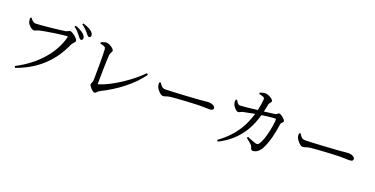

<svg xmlns="http://www.w3.org/2000/svg" viewBox="-25 -1664 4990 2556"><g transform="rotate(20 2470.0 -386.5)"><path d="M880 -604C896 -604 907 -615 907 -633C907 -652 898 -670 874 -692C847 -716 807 -738 754 -757L742 -741C787 -707 813 -675 833 -649C853 -624 865 -604 880 -604ZM969 -676C985 -676 995 -686 995 -704C995 -725 985 -744 958 -765C932 -785 892 -805 839 -820L828 -805C876 -771 899 -745 920 -721C942 -696 951 -676 969 -676ZM164 -656 146 -649C148 -621 150 -605 155 -588C165 -559 214 -507 248 -507C269 -507 291 -525 318 -531C375 -545 640 -587 691 -587C700 -587 706 -585 702 -572C644 -342 456 -119 173 25L187 47C491 -63 671 -251 780 -499C795 -532 826 -542 826 -567C826 -598 743 -665 709 -665C689 -665 684 -650 654 -643C605 -633 305 -601 242 -601C206 -601 183 -630 164 -656Z M1142 -646C1213 -631 1222 -619 1223 -597C1229 -522 1228 -228 1225 -159C1224 -125 1206 -110 1206 -93C1206 -67 1263 -5 1291 -5C1315 -5 1316 -30 1349 -47C1563 -153 1755 -297 1879 -470L1861 -488C1720 -342 1478 -181 1305 -127C1296 -125 1293 -128 1293 -138C1293 -231 1299 -490 1305 -544C1308 -576 1330 -591 1330 -610C1330 -636 1261 -686 1215 -686C1194 -686 1165 -674 1141 -663Z M2056 -428C2056 -407 2056 -386 2064 -366C2079 -328 2130 -274 2161 -274C2193 -274 2205 -291 2267 -298C2342 -307 2607 -322 2673 -322C2737 -322 2772 -320 2808 -320C2844 -320 2859 -332 2859 -352C2859 -384 2812 -405 2767 -405C2742 -405 2709 -399 2642 -394C2592 -390 2255 -368 2161 -368C2116 -368 2099 -398 2076 -434Z M3497 -540C3507 -579 3514 -619 3519 -642C3527 -681 3551 -681 3551 -706C3551 -733 3478 -774 3435 -775C3413 -775 3381 -765 3359 -758V-739C3378 -735 3404 -729 3422 -721C3437 -714 3440 -706 3440 -687C3439 -658 3427 -585 3415 -531C3307 -518 3201 -506 3171 -506C3141 -506 3125 -537 3109 -565L3091 -561C3088 -538 3087 -514 3096 -494C3105 -467 3148 -416 3175 -416C3196 -416 3206 -431 3237 -439C3266 -446 3342 -461 3399 -471C3356 -326 3277 -141 3042 28L3057 47C3363 -104 3449 -361 3483 -484C3545 -493 3625 -504 3672 -504C3680 -504 3684 -500 3684 -492C3684 -428 3645 -195 3583 -117C3569 -100 3559 -98 3533 -105C3512 -110 3462 -131 3415 -151L3404 -132C3462 -86 3492 -68 3502 -32C3508 -7 3517 3 3538 3C3580 3 3629 -32 3655 -83C3713 -193 3741 -330 3759 -456C3764 -487 3792 -485 3792 -508C3792 -532 3726 -586 3702 -586C3683 -586 3674 -562 3647 -559Z M4036 -428C4036 -407 4036 -386 4044 -366C4059 -328 4110 -274 4141 -274C4173 -274 4185 -291 4247 -298C4322 -307 4587 -322 4653 -322C4717 -322 4752 -320 4788 -320C4824 -320 4839 -332 4839 -352C4839 -384 4792 -405 4747 -405C4722 -405 4689 -399 4622 -394C4572 -390 4235 -368 4141 -368C4096 -368 4079 -398 4056 -434Z"/></g></svg>

Font: Noto Serif CJK JP Medium
Style: Regular
Weight: 500
Designer: Ryoko NISHIZUKA 西塚涼子 (kana & ideographs); Frank Grießhammer (Latin, Greek & Cyrillic); Wenlong ZHANG 张文龙 (bopomofo); San
Foundry: Adobe Systems Incorporated
Version: Version 1.000;PS 1;hotconv 16.6.53;makeotf.lib2.5.65590